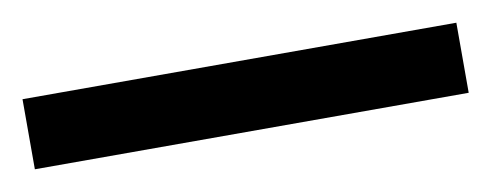

<svg xmlns="http://www.w3.org/2000/svg" viewBox="-28 18 504 197"><g transform="rotate(-10 224.0 116.5)"><path d="M450 153V80H-2V153Z"/></g></svg>

Font: Noto Sans Lao ExtraCondensed Medium
Style: Regular
Weight: 500
Width: 2
Designer: Monotype Design Team
Foundry: Monotype Imaging Inc.
Version: Version 2.003